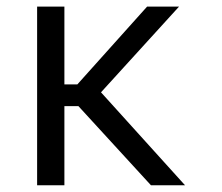

<svg xmlns="http://www.w3.org/2000/svg" viewBox="-20 -548 658 568"><path d="M170.5 -528.4V-298.3H208.8L415.1 -528.4H509.6L278.8 -274.9L527.3 0H426.5L212 -234H170.5V0H89.8V-528.4Z"/></svg>

Font: Inter UI Light
Style: Regular
Weight: 300
Designer: Rasmus Andersson
Foundry: rsms
Version: 3.2;8d6f07862